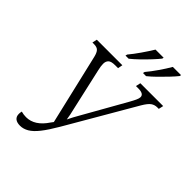

<svg xmlns="http://www.w3.org/2000/svg" viewBox="-261 -1064 1207 1207"><g transform="rotate(45 343.0 -460.5)"><path d="M137 10Q109 10 94 -2Q79 -14 79 -38Q79 -48 82 -61Q104 -55 126 -55Q202 -55 259 -141L271 -157L161 -626Q154 -656 142 -669Q130 -682 103 -682H89L96 -714H323L317 -682H292Q256 -682 243.5 -669.5Q231 -657 231 -635Q231 -614 238 -585L302 -301Q307 -280 310.5 -263.5Q314 -247 317 -226Q327 -247 336 -263.5Q345 -280 357 -301L517 -584Q530 -607 538 -624.5Q546 -642 546 -653Q546 -682 497 -682H476L483 -714H686L679 -682H666Q643 -682 625 -669.5Q607 -657 584 -618L320 -164Q282 -99 252 -61Q222 -23 194 -6.5Q166 10 137 10ZM452 -783Q478 -814 506 -854.5Q534 -895 555 -931H628L626 -921Q612 -903 585.5 -875Q559 -847 530 -818.5Q501 -790 477 -771H449ZM297 -783Q323 -814 351 -854.5Q379 -895 401 -931H473L471 -921Q457 -903 431 -875Q405 -847 375.5 -818.5Q346 -790 322 -771H294Z"/></g></svg>

Font: Noto Serif SemiCondensed Light
Style: Italic
Weight: 300
Width: 4
Italic angle: -12°
Designer: Monotype Design Team
Foundry: Monotype Imaging Inc.
Version: Version 2.013; ttfautohint (v1.8.4.7-5d5b)